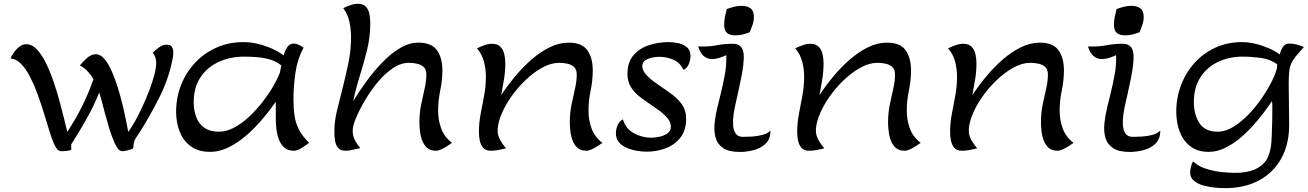

<svg xmlns="http://www.w3.org/2000/svg" viewBox="-20 -789 6899 1013"><path d="M306.2 8.8Q288.1 8.8 279.3 -4.6Q270.5 -18.1 264.2 -31.7Q253.4 -56.2 240.7 -97.4Q228 -138.7 212.9 -188.5Q197.8 -238.3 179.7 -288.3Q161.6 -338.4 139.9 -381.1Q118.2 -423.8 92.3 -450.9Q66.4 -478 35.2 -481Q42.5 -496.6 54.7 -513.9Q66.9 -531.2 83.3 -543.5Q99.6 -555.7 118.7 -555.7Q148.4 -555.7 174.3 -528.6Q200.2 -501.5 222.2 -456.8Q244.1 -412.1 262.2 -359.4Q280.3 -306.6 294.4 -254.4Q308.6 -202.1 318.8 -159.4Q329.1 -116.7 335 -93.3Q377.4 -156.7 412.8 -227.8Q448.2 -298.8 473.1 -371.1Q460 -394 442.4 -412.8Q424.8 -431.6 401.4 -443.8Q415.5 -461.9 438.5 -482.4Q461.4 -502.9 485.8 -502.9Q509.8 -502.9 530.8 -478.3Q551.8 -453.6 569.6 -413.3Q587.4 -373 602.1 -325.4Q616.7 -277.8 627.7 -231.4Q638.7 -185.1 646 -148.2Q653.3 -111.3 656.7 -92.8Q672.9 -114.3 692.6 -149.7Q712.4 -185.1 731.9 -227.3Q751.5 -269.5 767.8 -312.5Q784.2 -355.5 794.2 -393.8Q804.2 -432.1 804.2 -458.5Q804.2 -486.8 786.1 -511.2Q800.3 -525.4 819.3 -539.3Q838.4 -553.2 859.4 -553.2Q879.4 -553.2 887 -541.5Q894.5 -529.8 894.5 -511.7Q894.5 -502 893.1 -492.4Q891.6 -482.9 889.6 -473.1Q869.1 -370.1 819.3 -272Q769.5 -173.8 713.4 -85.4Q707.5 -76.2 700.2 -66.2Q692.9 -56.2 689 -45.4Q686 -36.6 684.8 -26.4Q683.6 -16.1 683.1 -6.8Q680.2 -3.9 668.9 -0.2Q657.7 3.4 646 6.1Q634.3 8.8 629.9 8.8Q611.8 8.8 602.5 -4.2Q593.3 -17.1 586.4 -31.2Q568.4 -70.3 556.4 -111.1Q544.4 -151.9 533.2 -192.9Q526.4 -217.8 519.5 -245.4Q512.7 -272.9 503.4 -300.8Q474.6 -228.5 435.8 -160.2Q397 -91.8 355.5 -26.4L356 1.5Q344.2 5.9 331.5 7.3Q318.8 8.8 306.2 8.8Z M1435.1 -162.6V-252.4Q1417 -226.1 1390.1 -191.7Q1363.3 -157.2 1329.3 -121.6Q1295.4 -85.9 1256.3 -55.7Q1217.3 -25.4 1174.8 -6.6Q1132.3 12.2 1088.9 12.2Q1026.9 12.2 987.1 -16.8Q947.3 -45.9 928.2 -94Q909.2 -142.1 909.2 -198.7Q909.2 -274.4 935.5 -341.1Q961.9 -407.7 1009.8 -458.5Q1057.6 -509.3 1122.8 -538.1Q1188 -566.9 1265.6 -566.9Q1302.2 -566.9 1342 -557.1Q1381.8 -547.4 1417.2 -531.5Q1452.6 -515.6 1476.1 -496.6Q1483.4 -522 1495.8 -540.5Q1508.3 -559.1 1529.3 -559.1Q1543 -559.1 1557.1 -552Q1571.3 -544.9 1582 -537.6Q1549.3 -478.5 1538.8 -405.8Q1528.3 -333 1528.3 -266.1Q1528.3 -218.3 1533.9 -179Q1539.6 -139.6 1557.4 -105Q1575.2 -70.3 1610.8 -35.6Q1597.2 -24.9 1573 -9.3Q1548.8 6.3 1531.2 6.3Q1499 6.3 1480 -10.5Q1460.9 -27.3 1451.2 -54Q1441.4 -80.6 1438.2 -109.6Q1435.1 -138.7 1435.1 -162.6ZM1002 -250Q1002 -206.5 1015.4 -171.1Q1028.8 -135.7 1058.1 -115Q1087.4 -94.2 1135.3 -94.2Q1174.8 -94.2 1215.1 -115.7Q1255.4 -137.2 1293.2 -172.4Q1331.1 -207.5 1363.5 -249Q1396 -290.5 1419.9 -331.3Q1443.8 -372.1 1456.1 -403.8Q1458 -413.6 1460.2 -423.3Q1462.4 -433.1 1464.4 -443.4Q1439.9 -464.4 1406.7 -474.4Q1373.5 -484.4 1337.4 -487.3Q1301.3 -490.2 1269 -490.2Q1194.8 -490.2 1134.3 -462.6Q1073.7 -435.1 1037.8 -381.3Q1002 -327.6 1002 -250Z M1880.9 -6.8Q1861.8 -4.4 1842.8 1Q1823.7 6.3 1804.2 6.3Q1775.9 6.3 1763.2 -9.5Q1750.5 -25.4 1747.3 -48.6Q1744.1 -71.8 1744.1 -93.3Q1744.1 -148.4 1757.3 -202.6Q1770.5 -256.8 1784.2 -310.1Q1801.8 -379.9 1816.9 -450.2Q1832 -520.5 1832 -592.8Q1832 -632.8 1823.7 -673.1Q1815.4 -713.4 1791 -746.1Q1807.6 -754.4 1828.4 -761.7Q1849.1 -769 1867.2 -769Q1897 -769 1911.1 -752.9Q1925.3 -736.8 1929.4 -712.9Q1933.6 -689 1933.6 -665.5Q1933.6 -595.2 1917 -527.1Q1900.4 -459 1879.2 -391.6Q1857.9 -324.2 1843.8 -255.9Q1873.5 -305.2 1912.4 -358.6Q1951.2 -412.1 1996.1 -458.7Q2041 -505.4 2089.1 -534.4Q2137.2 -563.5 2185.5 -564Q2256.3 -564.5 2285.2 -524.2Q2314 -483.9 2314 -418.5Q2314 -364.7 2302.7 -311.5Q2291.5 -258.3 2291.5 -204.6Q2291.5 -155.3 2307.9 -110.8Q2324.2 -66.4 2364.7 -35.2Q2355.5 -28.3 2340.1 -18.6Q2324.7 -8.8 2308.6 -1.2Q2292.5 6.3 2280.8 6.3Q2251.5 6.3 2234.1 -8.5Q2216.8 -23.4 2207.8 -47.1Q2198.7 -70.8 2195.8 -96.7Q2192.9 -122.6 2192.9 -144.5Q2192.9 -192.9 2201.9 -237.1Q2210.9 -281.2 2220.2 -321Q2229.5 -360.8 2229.5 -396Q2229.5 -422.9 2215.1 -435.8Q2200.7 -448.7 2179.2 -453.1Q2157.7 -457.5 2136.7 -457.5Q2095.2 -457.5 2054.2 -430.2Q2013.2 -402.8 1975.8 -358.9Q1938.5 -314.9 1908 -263.7Q1877.4 -212.4 1857.4 -164.6Q1850.6 -147.9 1845.7 -131.3Q1840.8 -114.7 1840.8 -98.1Q1840.8 -72.8 1852.8 -49.3Q1864.7 -25.9 1880.9 -6.8Z M2646 -455.6Q2646 -412.6 2639.2 -370.8Q2632.3 -329.1 2624.5 -287.1Q2655.8 -335 2695.8 -383.5Q2735.8 -432.1 2782.2 -472.9Q2828.6 -513.7 2878.4 -538.6Q2928.2 -563.5 2979 -564Q3049.8 -564.5 3078.6 -524.2Q3107.4 -483.9 3107.4 -418.5Q3107.4 -364.7 3096.2 -311.5Q3085 -258.3 3085 -204.6Q3085 -155.3 3101.3 -110.8Q3117.7 -66.4 3158.2 -35.2Q3148.9 -28.3 3133.5 -18.6Q3118.2 -8.8 3102.1 -1.2Q3085.9 6.3 3074.2 6.3Q3044.9 6.3 3027.6 -8.5Q3010.3 -23.4 3001.2 -47.1Q2992.2 -70.8 2989.3 -96.7Q2986.3 -122.6 2986.3 -144.5Q2986.3 -192.9 2995.4 -237.1Q3004.4 -281.2 3013.7 -321Q3022.9 -360.8 3022.9 -396Q3022.9 -422.9 3008.5 -435.8Q2994.1 -448.7 2972.7 -453.1Q2951.2 -457.5 2930.2 -457.5Q2886.7 -457.5 2840.3 -431.9Q2793.9 -406.2 2750.5 -364.3Q2707 -322.3 2673.1 -272.7Q2639.2 -223.1 2620.8 -174.3Q2602.5 -125.5 2606 -87.4Q2609.9 -64.9 2622.8 -43.7Q2635.7 -22.5 2649.9 -6.3Q2630.4 -1.5 2610.1 2.4Q2589.8 6.3 2569.3 6.3Q2542.5 6.3 2529.1 -9.3Q2515.6 -24.9 2511.2 -47.9Q2506.8 -70.8 2506.8 -91.8Q2506.8 -140.1 2516.1 -188.5Q2525.4 -236.8 2534.4 -285.6Q2543.5 -334.5 2543.5 -384.3Q2543.5 -425.3 2533.4 -463.6Q2523.4 -502 2496.6 -534.2Q2513.7 -542.5 2535.4 -550.3Q2557.1 -558.1 2575.7 -558.1Q2605 -558.1 2620.1 -542.5Q2635.3 -526.9 2640.6 -503.2Q2646 -479.5 2646 -455.6Z M3392.1 11.2Q3369.6 11.2 3341.8 6.8Q3314 2.4 3288.3 -8.3Q3262.7 -19 3246.1 -37.8Q3229.5 -56.6 3229.5 -85.4Q3229.5 -106 3238.3 -127.9Q3247.1 -149.9 3266.6 -159.2Q3280.8 -109.9 3324.2 -86.2Q3367.7 -62.5 3415.5 -62.5Q3433.6 -62.5 3458 -67.4Q3482.4 -72.3 3501 -85Q3519.5 -97.7 3519.5 -120.6Q3519.5 -144.5 3501 -166.3Q3482.4 -188 3458 -205.8Q3433.6 -223.6 3415.5 -235.4Q3385.3 -255.9 3356.4 -277.8Q3327.6 -299.8 3309.1 -328.9Q3290.5 -357.9 3290.5 -398.9Q3290.5 -460.9 3322.5 -497.8Q3354.5 -534.7 3404.3 -550.8Q3454.1 -566.9 3507.3 -566.9Q3531.7 -566.9 3558.6 -561.3Q3585.4 -555.7 3604.2 -539.8Q3623 -523.9 3623 -493.2Q3623 -473.6 3614.3 -451.2Q3605.5 -428.7 3585.9 -420.4Q3568.4 -458.5 3533 -473.9Q3497.6 -489.3 3458 -489.3Q3442.9 -489.3 3421.9 -485.4Q3400.9 -481.4 3384.8 -470.9Q3368.7 -460.4 3368.7 -440.4Q3368.7 -418.5 3387.5 -397Q3406.2 -375.5 3430.7 -357.9Q3455.1 -340.3 3471.7 -329.1Q3502.4 -308.6 3532 -285.9Q3561.5 -263.2 3580.8 -233.6Q3600.1 -204.1 3600.1 -162.1Q3600.1 -102.5 3570.6 -64Q3541 -25.4 3493.4 -7.1Q3445.8 11.2 3392.1 11.2Z M3812 -498Q3796.9 -490.7 3776.1 -483.9Q3755.4 -477.1 3733.6 -477.5Q3711.9 -478 3693.4 -492.9Q3674.8 -507.8 3663.6 -543.9Q3719.2 -542 3760.3 -550Q3801.3 -558.1 3846.2 -558.1Q3872.1 -558.1 3884.8 -546.4Q3897.5 -534.7 3901.4 -516.8Q3905.3 -499 3904.1 -479.5Q3902.8 -460 3901.4 -443.8Q3897.9 -412.6 3888.9 -370.1Q3879.9 -327.6 3870.6 -284.2Q3867.2 -269 3861.1 -242.7Q3855 -216.3 3850.6 -186.3Q3846.2 -156.2 3847.9 -128.9Q3849.6 -101.6 3861.6 -84.2Q3873.5 -66.9 3900.4 -66.9Q3920.4 -66.9 3948.2 -68.6Q3976.1 -70.3 4002.4 -77.1Q4028.8 -84 4043.9 -99.1L4044.9 -100.1V-98.6Q4044.9 -55.2 4019.5 -31Q3994.1 -6.8 3957 2.9Q3919.9 12.7 3884.3 12.7Q3825.2 12.7 3794.9 -8.1Q3764.6 -28.8 3755.4 -63Q3746.1 -97.2 3750.2 -138.7Q3754.4 -180.2 3764.9 -222.4Q3775.4 -264.6 3784.2 -300.8Q3795.4 -347.2 3804.4 -395.8Q3813.5 -444.3 3812 -498ZM3860.8 -602.5Q3830.6 -602.5 3815.7 -615.2Q3800.8 -627.9 3800.8 -659.2Q3800.8 -680.2 3804.9 -700.7Q3809.1 -721.2 3814.5 -741.2Q3833 -748 3852.8 -753.2Q3872.6 -758.3 3892.6 -758.3Q3921.9 -758.3 3939.7 -745.1Q3957.5 -731.9 3957.5 -700.2Q3957.5 -678.7 3950.7 -658.4Q3943.8 -638.2 3935.5 -618.7Q3917.5 -611.8 3898.9 -607.2Q3880.4 -602.5 3860.8 -602.5Z M4325.2 -455.6Q4325.2 -412.6 4318.4 -370.8Q4311.5 -329.1 4303.7 -287.1Q4335 -335 4375 -383.5Q4415 -432.1 4461.4 -472.9Q4507.8 -513.7 4557.6 -538.6Q4607.4 -563.5 4658.2 -564Q4729 -564.5 4757.8 -524.2Q4786.6 -483.9 4786.6 -418.5Q4786.6 -364.7 4775.4 -311.5Q4764.2 -258.3 4764.2 -204.6Q4764.2 -155.3 4780.5 -110.8Q4796.9 -66.4 4837.4 -35.2Q4828.1 -28.3 4812.7 -18.6Q4797.4 -8.8 4781.2 -1.2Q4765.1 6.3 4753.4 6.3Q4724.1 6.3 4706.8 -8.5Q4689.5 -23.4 4680.4 -47.1Q4671.4 -70.8 4668.5 -96.7Q4665.5 -122.6 4665.5 -144.5Q4665.5 -192.9 4674.6 -237.1Q4683.6 -281.2 4692.9 -321Q4702.1 -360.8 4702.1 -396Q4702.1 -422.9 4687.7 -435.8Q4673.3 -448.7 4651.9 -453.1Q4630.4 -457.5 4609.4 -457.5Q4565.9 -457.5 4519.5 -431.9Q4473.1 -406.2 4429.7 -364.3Q4386.2 -322.3 4352.3 -272.7Q4318.4 -223.1 4300 -174.3Q4281.7 -125.5 4285.2 -87.4Q4289.1 -64.9 4302 -43.7Q4314.9 -22.5 4329.1 -6.3Q4309.6 -1.5 4289.3 2.4Q4269 6.3 4248.5 6.3Q4221.7 6.3 4208.3 -9.3Q4194.8 -24.9 4190.4 -47.9Q4186 -70.8 4186 -91.8Q4186 -140.1 4195.3 -188.5Q4204.6 -236.8 4213.6 -285.6Q4222.7 -334.5 4222.7 -384.3Q4222.7 -425.3 4212.6 -463.6Q4202.6 -502 4175.8 -534.2Q4192.9 -542.5 4214.6 -550.3Q4236.3 -558.1 4254.9 -558.1Q4284.2 -558.1 4299.3 -542.5Q4314.5 -526.9 4319.8 -503.2Q4325.2 -479.5 4325.2 -455.6Z M5131.8 -455.6Q5131.8 -412.6 5125 -370.8Q5118.2 -329.1 5110.4 -287.1Q5141.6 -335 5181.6 -383.5Q5221.7 -432.1 5268.1 -472.9Q5314.5 -513.7 5364.3 -538.6Q5414.1 -563.5 5464.8 -564Q5535.6 -564.5 5564.5 -524.2Q5593.3 -483.9 5593.3 -418.5Q5593.3 -364.7 5582 -311.5Q5570.8 -258.3 5570.8 -204.6Q5570.8 -155.3 5587.2 -110.8Q5603.5 -66.4 5644 -35.2Q5634.8 -28.3 5619.4 -18.6Q5604 -8.8 5587.9 -1.2Q5571.8 6.3 5560.1 6.3Q5530.8 6.3 5513.4 -8.5Q5496.1 -23.4 5487.1 -47.1Q5478 -70.8 5475.1 -96.7Q5472.2 -122.6 5472.2 -144.5Q5472.2 -192.9 5481.2 -237.1Q5490.2 -281.2 5499.5 -321Q5508.8 -360.8 5508.8 -396Q5508.8 -422.9 5494.4 -435.8Q5480 -448.7 5458.5 -453.1Q5437 -457.5 5416 -457.5Q5372.6 -457.5 5326.2 -431.9Q5279.8 -406.2 5236.3 -364.3Q5192.9 -322.3 5158.9 -272.7Q5125 -223.1 5106.7 -174.3Q5088.4 -125.5 5091.8 -87.4Q5095.7 -64.9 5108.6 -43.7Q5121.6 -22.5 5135.7 -6.3Q5116.2 -1.5 5095.9 2.4Q5075.7 6.3 5055.2 6.3Q5028.3 6.3 5014.9 -9.3Q5001.5 -24.9 4997.1 -47.9Q4992.7 -70.8 4992.7 -91.8Q4992.7 -140.1 5002 -188.5Q5011.2 -236.8 5020.3 -285.6Q5029.3 -334.5 5029.3 -384.3Q5029.3 -425.3 5019.3 -463.6Q5009.3 -502 4982.4 -534.2Q4999.5 -542.5 5021.2 -550.3Q5043 -558.1 5061.5 -558.1Q5090.8 -558.1 5106 -542.5Q5121.1 -526.9 5126.5 -503.2Q5131.8 -479.5 5131.8 -455.6Z M5868.7 -498Q5853.5 -490.7 5832.8 -483.9Q5812 -477.1 5790.3 -477.5Q5768.6 -478 5750 -492.9Q5731.4 -507.8 5720.2 -543.9Q5775.9 -542 5816.9 -550Q5857.9 -558.1 5902.8 -558.1Q5928.7 -558.1 5941.4 -546.4Q5954.1 -534.7 5958 -516.8Q5961.9 -499 5960.7 -479.5Q5959.5 -460 5958 -443.8Q5954.6 -412.6 5945.6 -370.1Q5936.5 -327.6 5927.2 -284.2Q5923.8 -269 5917.7 -242.7Q5911.6 -216.3 5907.2 -186.3Q5902.8 -156.2 5904.5 -128.9Q5906.2 -101.6 5918.2 -84.2Q5930.2 -66.9 5957 -66.9Q5977.1 -66.9 6004.9 -68.6Q6032.7 -70.3 6059.1 -77.1Q6085.4 -84 6100.6 -99.1L6101.6 -100.1V-98.6Q6101.6 -55.2 6076.2 -31Q6050.8 -6.8 6013.7 2.9Q5976.6 12.7 5940.9 12.7Q5881.8 12.7 5851.6 -8.1Q5821.3 -28.8 5812 -63Q5802.7 -97.2 5806.9 -138.7Q5811 -180.2 5821.5 -222.4Q5832 -264.6 5840.8 -300.8Q5852.1 -347.2 5861.1 -395.8Q5870.1 -444.3 5868.7 -498ZM5917.5 -602.5Q5887.2 -602.5 5872.3 -615.2Q5857.4 -627.9 5857.4 -659.2Q5857.4 -680.2 5861.6 -700.7Q5865.7 -721.2 5871.1 -741.2Q5889.6 -748 5909.4 -753.2Q5929.2 -758.3 5949.2 -758.3Q5978.5 -758.3 5996.3 -745.1Q6014.2 -731.9 6014.2 -700.2Q6014.2 -678.7 6007.3 -658.4Q6000.5 -638.2 5992.2 -618.7Q5974.1 -611.8 5955.6 -607.2Q5937 -602.5 5917.5 -602.5Z M6444.3 203.6Q6424.3 203.6 6393.3 201.2Q6362.3 198.7 6331.5 190.4Q6300.8 182.1 6280 165.5Q6259.3 148.9 6259.3 120.6Q6259.3 109.4 6263.7 90.1Q6268.1 70.8 6275.4 63Q6300.8 87.4 6339.8 100.3Q6378.9 113.3 6420.9 118.2Q6462.9 123 6496.6 123Q6542 123 6580.6 112.1Q6619.1 101.1 6646 74.2Q6672.9 47.4 6682.6 -1.5Q6686.5 -20.5 6688 -40Q6689.5 -59.6 6689.9 -79.1Q6691.9 -117.2 6692.4 -155.5Q6692.9 -193.8 6692.9 -231.9Q6692.9 -237.8 6692.1 -243.9Q6691.4 -250 6690.9 -255.9Q6673.8 -230 6647.9 -195.3Q6622.1 -160.6 6589.4 -124.5Q6556.6 -88.4 6519 -57.4Q6481.4 -26.4 6440.4 -7.1Q6399.4 12.2 6356.9 12.2Q6298.3 12.2 6260.5 -16.8Q6222.7 -45.9 6204.3 -94Q6186 -142.1 6186 -198.7Q6186 -274.4 6211.7 -341.1Q6237.3 -407.7 6283.7 -458.5Q6330.1 -509.3 6393.6 -538.1Q6457 -566.9 6532.7 -566.9Q6566.9 -566.9 6604 -557.9Q6641.1 -548.8 6674.8 -534.2Q6708.5 -519.5 6732.4 -501.5V-502Q6735.8 -520.5 6747.6 -539.8Q6759.3 -559.1 6781.7 -559.1Q6801.8 -559.1 6821.5 -554Q6841.3 -548.8 6859.4 -541Q6832.5 -511.2 6816.4 -491.5Q6800.3 -471.7 6792.2 -452.9Q6784.2 -434.1 6781.7 -408.7Q6779.3 -383.3 6779.3 -342.3Q6779.3 -289.1 6780.5 -236.3Q6781.7 -183.6 6781.7 -130.4Q6781.7 -27.8 6740 47.1Q6698.2 122.1 6622.6 162.8Q6546.9 203.6 6444.3 203.6ZM6278.8 -250Q6278.8 -185.1 6308.1 -139.6Q6337.4 -94.2 6404.8 -94.2Q6445.8 -94.2 6487.5 -119.9Q6529.3 -145.5 6568.1 -186Q6606.9 -226.6 6638.4 -272.9Q6669.9 -319.3 6690.9 -361.6Q6711.9 -403.8 6717.8 -431.6Q6718.3 -442.4 6718.3 -449.7Q6681.6 -477.1 6631.3 -483.6Q6581.1 -490.2 6536.6 -490.2Q6465.3 -490.2 6406.7 -462.6Q6348.1 -435.1 6313.5 -381.3Q6278.8 -327.6 6278.8 -250Z"/></svg>

Font: Lumanosimo
Style: Regular
Weight: 400
Designer: The DocRepair Project, Eduardo Rodriguez Tunni
Foundry: Google
Version: Version 1.010